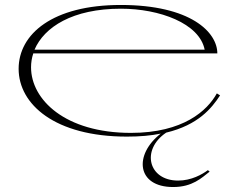

<svg xmlns="http://www.w3.org/2000/svg" viewBox="-20 -535 955 773"><path d="M491 15C543 15 588 11 627 3C518 88 530 218 677 218C755 218 792 181 824 156L817 150C794 167 751 192 697 192C577 192 547 68 649 -1C778 -32 832 -99 866 -151L853 -159C815 -90 718 0 507 0C242 0 105 -134 105 -264C105 -283 108 -302 114 -320H855C855 -405 748 -515 466 -515C192 -515 55 -398 55 -258C55 -115 201 15 491 15ZM119 -335C158 -426 272 -500 467 -500C622 -500 783 -441 804 -335Z"/></svg>

Font: Sprat Extended Thin
Style: Regular
Weight: 100
Width: 9
Designer: Ethan Nakache
Foundry: Collletttivo
Version: Version 2.000;Glyphs 3.2 (3217)